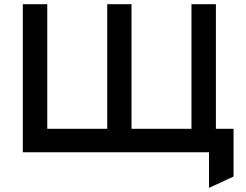

<svg xmlns="http://www.w3.org/2000/svg" viewBox="-20 -720 1164 908"><path d="M968.5 168.5V0H917.5V-111H1084.5V115ZM88 0V-700H203.5V-111H487V-700H602V-111H885.5V-700H1001V0Z"/></svg>

Font: Overpass SemiBold
Style: Regular
Weight: 600
Designer: Delve Withrington, Dave Bailey, Thomas Jockin
Foundry: Delve Fonts LLC
Version: Version 4.000